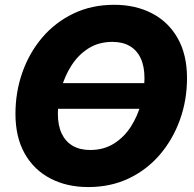

<svg xmlns="http://www.w3.org/2000/svg" viewBox="-20 -758 799 789"><path d="M642.1 -416.5 626 -311H167.5L183.1 -416.5ZM342.8 10.7Q254.4 10.7 186.8 -24.7Q119.1 -60.1 81.3 -127.4Q43.5 -194.8 43.5 -290Q43.5 -379.9 72 -460.7Q100.6 -541.5 153.8 -604Q207 -666.5 282 -702.4Q356.9 -738.3 449.2 -738.3Q537.1 -738.3 604.7 -703.1Q672.4 -668 710.4 -600.6Q748.5 -533.2 748.5 -437Q748.5 -346.7 719.5 -265.9Q690.4 -185.1 637 -122.6Q583.5 -60.1 509 -24.7Q434.6 10.7 342.8 10.7ZM350.6 -141.6Q406.2 -141.6 448.2 -168Q490.2 -194.3 518.1 -238Q545.9 -281.7 559.8 -333.7Q573.7 -385.7 573.7 -437Q573.7 -485.4 558.1 -518.6Q542.5 -551.8 513.2 -568.8Q483.9 -585.9 441.9 -585.9Q386.2 -585.9 344.2 -559.6Q302.2 -533.2 274.2 -489.7Q246.1 -446.3 231.9 -394.3Q217.8 -342.3 217.8 -291Q217.8 -242.2 233.6 -209Q249.5 -175.8 279.1 -158.7Q308.6 -141.6 350.6 -141.6Z"/></svg>

Font: Inter 24pt ExtraBold
Style: Italic
Weight: 800
Italic angle: -9.3988°
Designer: Rasmus Andersson
Foundry: rsms
Version: Version 4.001;git-66647c0bb